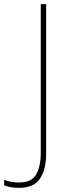

<svg xmlns="http://www.w3.org/2000/svg" viewBox="-99 -734 333 928"><path d="M-7 174Q-31 174 -48.5 170.5Q-66 167 -79 162V135Q-65 141 -46 144.5Q-27 148 -7 148Q54 148 76 109Q98 70 98 5V-714H124V10Q124 84 94.5 129Q65 174 -7 174Z"/></svg>

Font: Noto Sans Khmer UI SemiCondensed Thin
Style: Regular
Weight: 100
Width: 4
Designer: Danh Hong and the Monotype Design Team
Foundry: Monotype Imaging Inc.
Version: Version 2.002; ttfautohint (v1.8.4.7-5d5b)